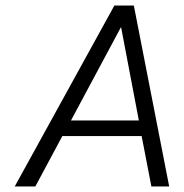

<svg xmlns="http://www.w3.org/2000/svg" viewBox="-20 -670 661 690"><path d="M588 0H524L489 -181H204L107 0H33L391 -650H461ZM415 -573 235 -237H479Z"/></svg>

Font: Overused Grotesk Book
Style: Italic
Weight: 350
Italic angle: -10°
Version: Version 0.003